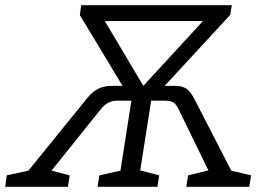

<svg xmlns="http://www.w3.org/2000/svg" viewBox="-52 -718 1029 738"><path d="M837 -62 913 -44 906 0H664L671 -44L749 -63L637 -293Q627 -316 615.5 -323.5Q604 -331 583 -331H529L487 -63L560 -44L553 0H323L330 -44L411 -62L453 -331H395Q360 -331 332 -294L146 -62L216 -44L209 0H-32L-26 -44L57 -62L281 -338Q302 -365 325 -376.5Q348 -388 375 -388H419L255 -660L260 -698H839L833 -661L581 -388H622Q648 -388 664.5 -377Q681 -366 698 -332ZM728 -637H351L499 -388Z"/></svg>

Font: Bitter Pro
Style: Italic
Weight: 400
Italic angle: -9°
Designer: Sol Matas, and Bitter project Authors
Foundry: Sol Matas
Version: Version 1.010